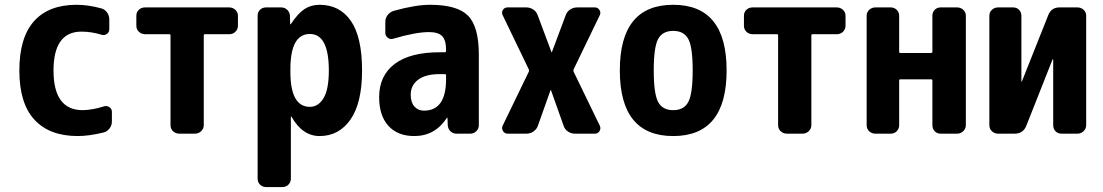

<svg xmlns="http://www.w3.org/2000/svg" viewBox="-20 -550 4540 790"><path d="M407.2 -112.3Q418.9 -116.2 429.7 -109.4Q440.4 -102.5 440.4 -89.8V-49.8Q440.4 -34.2 430.7 -21.5Q420.9 -8.8 406.2 -4.9Q346.7 9.8 299.8 9.8Q183.6 9.8 121.6 -57.6Q59.6 -125 59.6 -259.8Q59.6 -394.5 119.6 -462.4Q179.7 -530.3 294.9 -530.3Q342.8 -530.3 396.5 -515.6Q411.1 -511.7 420.4 -499Q429.7 -486.3 429.7 -469.7V-429.7Q429.7 -417 419.4 -410.2Q409.2 -403.3 397.5 -407.2Q355.5 -419.9 315.4 -419.9Q200.2 -419.9 200.2 -259.8Q200.2 -96.7 320.3 -96.7Q362.3 -97.7 407.2 -112.3Z M922.9 -519.5Q937.5 -519.5 948.2 -509.8Q959 -500 959 -485.4V-444.3Q959 -429.7 948.7 -419.4Q938.5 -409.2 922.9 -409.2H823.2Q818.4 -409.2 818.4 -404.3V-35.2Q818.4 -20.5 807.6 -10.3Q796.9 0 782.2 0H717.8Q703.1 0 692.4 -9.8Q681.6 -19.5 681.6 -35.2V-404.3Q681.6 -409.2 676.8 -409.2H577.1Q562.5 -409.2 551.8 -418.9Q541 -428.7 541 -444.3V-485.4Q541 -500 551.3 -509.8Q561.5 -519.5 577.1 -519.5Z M1254.9 -110.4Q1290 -110.4 1311.5 -146.5Q1333 -182.6 1333 -259.8Q1333 -410.2 1254.9 -410.2Q1174.8 -410.2 1174.8 -264.6V-254.9Q1174.8 -110.4 1254.9 -110.4ZM1294.9 -530.3Q1377.9 -530.3 1423.8 -463.9Q1469.7 -397.5 1469.7 -259.8Q1469.7 -127 1422.4 -58.6Q1375 9.8 1294.9 9.8Q1224.6 9.8 1179.7 -69.3Q1179.7 -70.3 1177.7 -70.3Q1176.8 -70.3 1176.8 -69.3V184.6Q1176.8 199.2 1167 209.5Q1157.2 219.7 1141.6 219.7H1075.2Q1060.5 219.7 1050.3 210Q1040 200.2 1040 184.6V-485.4Q1040 -500 1049.8 -509.8Q1059.6 -519.5 1075.2 -519.5H1136.7Q1151.4 -519.5 1161.6 -509.8Q1171.9 -500 1172.9 -485.4L1173.8 -451.2Q1173.8 -450.2 1174.8 -450.2Q1176.8 -450.2 1176.8 -451.2Q1206.1 -495.1 1232.9 -512.7Q1259.8 -530.3 1294.9 -530.3Z M1815.4 -224.6V-240.2Q1815.4 -245.1 1809.6 -245.1H1790Q1731.4 -245.1 1700.7 -222.2Q1669.9 -199.2 1669.9 -160.2Q1669.9 -128.9 1685.1 -111.8Q1700.2 -94.7 1724.6 -94.7Q1815.4 -94.7 1815.4 -224.6ZM1750 -530.3Q1861.3 -530.3 1905.8 -485.4Q1950.2 -440.4 1950.2 -325.2V-35.2Q1950.2 -20.5 1939.9 -10.3Q1929.7 0 1915 0H1858.4Q1843.8 0 1833.5 -9.8Q1823.2 -19.5 1822.3 -35.2L1821.3 -64.5Q1821.3 -65.4 1820.3 -65.4Q1818.4 -65.4 1818.4 -64.5Q1769.5 9.8 1684.6 9.8Q1616.2 9.8 1578.1 -32.2Q1540 -74.2 1540 -150.4Q1540 -238.3 1603.5 -286.6Q1667 -335 1790 -335H1809.6Q1814.5 -335 1815.4 -339.8V-344.7Q1815.4 -384.8 1799.3 -401.4Q1783.2 -418 1745.1 -418Q1690.4 -418 1597.7 -390.6Q1585.9 -386.7 1575.7 -394.5Q1565.4 -402.3 1565.4 -415V-460Q1565.4 -475.6 1574.7 -487.8Q1584 -500 1598.6 -504.9Q1688.5 -530.3 1750 -530.3Z M2448.2 -488.3 2339.8 -263.7Q2338.9 -259.8 2339.8 -255.9L2448.2 -32.2Q2453.1 -21.5 2446.8 -10.7Q2440.4 0 2427.7 0H2345.7Q2330.1 0 2316.9 -8.8Q2303.7 -17.6 2298.8 -33.2L2247.1 -178.7Q2247.1 -179.7 2246.1 -179.7Q2245.1 -179.7 2245.1 -178.7L2193.4 -33.2Q2188.5 -18.6 2175.3 -9.3Q2162.1 0 2146.5 0H2068.4Q2056.6 0 2049.8 -10.7Q2043 -21.5 2047.9 -32.2L2156.2 -255.9Q2157.2 -259.8 2156.2 -263.7L2047.9 -488.3Q2043 -499 2049.3 -509.3Q2055.7 -519.5 2068.4 -519.5H2145.5Q2161.1 -519.5 2174.3 -510.7Q2187.5 -502 2192.4 -487.3L2249 -335.9Q2249 -335 2250 -335Q2251 -335 2251 -335.9L2307.6 -487.3Q2312.5 -502 2325.7 -510.7Q2338.9 -519.5 2355.5 -519.5H2427.7Q2439.5 -519.5 2446.3 -509.3Q2453.1 -499 2448.2 -488.3Z M2688 -130.4Q2706.1 -96.7 2750 -96.7Q2793.9 -96.7 2812 -130.4Q2830.1 -164.1 2830.1 -260.3Q2830.1 -356.4 2812 -389.6Q2793.9 -422.9 2750 -422.9Q2706.1 -422.9 2688 -389.6Q2669.9 -356.4 2669.9 -260.3Q2669.9 -164.1 2688 -130.4ZM2530.3 -260.3Q2530.3 -530.3 2750 -530.3Q2969.7 -530.3 2969.7 -260.3Q2969.7 9.8 2750 9.8Q2530.3 9.8 2530.3 -260.3Z M3422.9 -519.5Q3437.5 -519.5 3448.2 -509.8Q3459 -500 3459 -485.4V-444.3Q3459 -429.7 3448.7 -419.4Q3438.5 -409.2 3422.9 -409.2H3323.2Q3318.4 -409.2 3318.4 -404.3V-35.2Q3318.4 -20.5 3307.6 -10.3Q3296.9 0 3282.2 0H3217.8Q3203.1 0 3192.4 -9.8Q3181.6 -19.5 3181.6 -35.2V-404.3Q3181.6 -409.2 3176.8 -409.2H3077.1Q3062.5 -409.2 3051.8 -418.9Q3041 -428.7 3041 -444.3V-485.4Q3041 -500 3051.3 -509.8Q3061.5 -519.5 3077.1 -519.5Z M3918 -519.5Q3932.6 -519.5 3943.4 -509.8Q3954.1 -500 3954.1 -485.4V-35.2Q3954.1 -20.5 3943.4 -10.3Q3932.6 0 3918 0H3850.6Q3835.9 0 3826.2 -9.8Q3816.4 -19.5 3816.4 -35.2V-218.8Q3816.4 -223.6 3810.5 -223.6H3684.6Q3679.7 -223.6 3679.7 -218.8V-35.2Q3679.7 -20.5 3669.9 -10.3Q3660.2 0 3644.5 0H3582Q3567.4 0 3556.6 -9.8Q3545.9 -19.5 3545.9 -35.2V-485.4Q3545.9 -500 3556.6 -509.8Q3567.4 -519.5 3582 -519.5H3644.5Q3659.2 -519.5 3669.4 -509.8Q3679.7 -500 3679.7 -485.4V-335.9Q3679.7 -332 3684.6 -332H3810.5Q3815.4 -332 3816.4 -335.9V-485.4Q3816.4 -500 3826.2 -509.8Q3835.9 -519.5 3850.6 -519.5Z M4413.1 -519.5Q4427.7 -519.5 4438.5 -509.8Q4449.2 -500 4449.2 -485.4V-35.2Q4449.2 -20.5 4438.5 -10.3Q4427.7 0 4413.1 0H4347.7Q4333 0 4323.2 -9.8Q4313.5 -19.5 4313.5 -35.2V-304.7Q4313.5 -305.7 4312 -305.7Q4310.5 -305.7 4310.5 -304.7L4203.1 -33.2Q4190.4 0 4154.3 0H4086.9Q4072.3 0 4061.5 -9.8Q4050.8 -19.5 4050.8 -35.2V-485.4Q4050.8 -500 4061.5 -509.8Q4072.3 -519.5 4086.9 -519.5H4148.4Q4163.1 -519.5 4172.9 -509.8Q4182.6 -500 4182.6 -485.4V-214.8Q4182.6 -213.9 4183.6 -213.9Q4184.6 -213.9 4184.6 -214.8L4293 -487.3Q4305.7 -520.5 4341.8 -519.5Z"/></svg>

Font: Rounded-L Mgen+ 1m bold
Style: Bold
Weight: 700
Designer: [Source Han Sans]
Ryoko NISHIZUKA  (kana & ideographs); Paul D. Hunt (Latin, Greek & Cyrillic); Wenlong ZHANG  (bopomofo
Version: Version 1.059.20150602